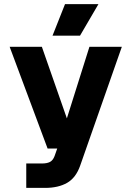

<svg xmlns="http://www.w3.org/2000/svg" viewBox="-20 -766 640 936"><path d="M108 150V31H184Q209 31 223.5 23.5Q238 16 246 -5L259 -42H212L27 -538H184L306 -189L416 -538H574L371 41Q350 101 307 125.5Q264 150 200 150ZM236 -592 297 -746H460L370 -592Z"/></svg>

Font: Geist Mono ExtraBold
Style: Regular
Weight: 800
Monospace: yes
Designer: Basement.studio, Andrés Briganti, Mateo Zaragoza
Foundry: Basement.studio, Vercel, Andrés Briganti, Guido Ferreyra, Mateo Zaragoza
Version: Version 1.500; ttfautohint (v1.8.4.7-5d5b)